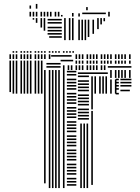

<svg xmlns="http://www.w3.org/2000/svg" viewBox="-20 -956 714 976"><path d="M36 -488H28V-600H36ZM52 -480H44V-600H52ZM68 -480H60V-600H68ZM92 -480H84V-600H92ZM108 -480H100V-600H108ZM124 -480H116V-600H124ZM140 -480H132V-600H140ZM164 -480H156V-600H164ZM180 -480H172V-600H180ZM196 -480H188V-600H196ZM212 -24H204V-600H212ZM236 0H228V-600H236ZM252 0H244V-600H252ZM268 0H260V-600H268ZM284 0H276V-600H284ZM308 0H300V-600H308ZM368 -12H320V-20H368ZM368 -28H320V-36H368ZM368 -44H320V-52H368ZM368 -68H320V-76H368ZM368 -84H320V-92H368ZM368 -100H320V-108H368ZM368 -116H320V-124H368ZM368 -140H320V-148H368ZM368 -156H320V-164H368ZM368 -172H320V-180H368ZM368 -188H320V-196H368ZM368 -212H320V-220H368ZM368 -228H320V-236H368ZM368 -244H320V-252H368ZM368 -260H320V-268H368ZM368 -284H320V-292H368ZM368 -300H320V-308H368ZM368 -316H320V-324H368ZM368 -332H320V-340H368ZM368 -356H320V-364H368ZM368 -372H320V-380H368ZM368 -388H320V-396H368ZM368 -404H320V-412H368ZM368 -428H320V-436H368ZM368 -444H320V-452H368ZM368 -460H320V-468H368ZM368 -476H320V-484H368ZM368 -500H320V-508H368ZM368 -516H320V-524H368ZM368 -532H320V-540H368ZM368 -548H320V-556H368ZM368 -572H320V-580H368ZM368 -588H320V-596H368ZM396 0H388V-328H396ZM412 0H404V-328H412ZM428 0H420V-328H428ZM432 -348H376V-356H432ZM432 -364H376V-372H432ZM432 -380H376V-388H432ZM432 -396H376V-404H432ZM432 -420H376V-428H432ZM432 -436H376V-444H432ZM432 -452H376V-460H432ZM432 -468H376V-476H432ZM432 -492H376V-500H432ZM432 -508H376V-516H432ZM432 -524H376V-532H432ZM432 -540H376V-548H432ZM432 -564H376V-572H432ZM432 -580H376V-588H432ZM452 -16H444V-392H452ZM452 -400H444V-568H452ZM468 -480H460V-568H468ZM492 -480H484V-568H492ZM508 -480H500V-568H508ZM524 -480H516V-568H524ZM528 -580H432V-588H528ZM548 -480H540V-552H548ZM572 -480H564V-552H572ZM584 -476H568V-484H584ZM584 -500H568V-508H584ZM584 -516H568V-524H584ZM584 -532H568V-540H584ZM584 -548H568V-556H584ZM640 -492H592V-500H640ZM648 -516H592V-524H648ZM648 -532H592V-540H648ZM648 -548H592V-556H648ZM548 -560H540V-600H548ZM572 -560H564V-600H572ZM588 -560H580V-600H588ZM604 -560H596V-600H604ZM620 -560H612V-600H620ZM644 -560H636V-600H644ZM36 -600H28V-648H36ZM52 -600H44V-648H52ZM68 -600H60V-648H68ZM92 -600H84V-648H92ZM108 -600H100V-648H108ZM124 -600H116V-648H124ZM140 -600H132V-648H140ZM164 -600H156V-648H164ZM180 -600H172V-648H180ZM196 -600H188V-648H196ZM288 -612H216V-620H288ZM288 -628H216V-636H288ZM308 -600H300V-624H308ZM332 -600H324V-624H332ZM348 -600H340V-624H348ZM352 -644H288V-652H352ZM372 -600H364V-624H372ZM388 -600H380V-624H388ZM404 -600H396V-624H404ZM428 -600H420V-624H428ZM444 -600H436V-624H444ZM460 -600H452V-624H460ZM476 -600H468V-624H476ZM500 -600H492V-624H500ZM516 -600H508V-624H516ZM648 -612H528V-620H648ZM372 -632H364V-648H372ZM388 -632H380V-648H388ZM404 -632H396V-648H404ZM428 -632H420V-648H428ZM444 -632H436V-648H444ZM460 -632H452V-648H460ZM476 -632H468V-648H476ZM500 -632H492V-648H500ZM516 -632H508V-648H516ZM532 -632H524V-648H532ZM548 -632H540V-648H548ZM572 -632H564V-648H572ZM588 -632H580V-648H588ZM604 -632H596V-648H604ZM620 -632H612V-648H620ZM644 -632H636V-648H644ZM36 -656H28V-680H36ZM52 -656H44V-680H52ZM68 -656H60V-680H68ZM92 -656H84V-680H92ZM108 -656H100V-680H108ZM124 -656H116V-680H124ZM140 -656H132V-680H140ZM164 -656H156V-680H164ZM180 -656H172V-680H180ZM196 -656H188V-680H196ZM212 -656H204V-680H212ZM236 -656H228V-680H236ZM344 -668H240V-676H344ZM372 -656H364V-680H372ZM388 -656H380V-680H388ZM404 -656H396V-680H404ZM428 -656H420V-680H428ZM444 -656H436V-680H444ZM460 -656H452V-680H460ZM476 -656H468V-680H476ZM500 -656H492V-680H500ZM516 -656H508V-680H516ZM532 -656H524V-680H532ZM548 -656H540V-680H548ZM572 -656H564V-680H572ZM588 -656H580V-680H588ZM604 -656H596V-680H604ZM620 -656H612V-680H620ZM644 -656H636V-680H644ZM52 -688H44V-696H52ZM68 -688H60V-696H68ZM92 -688H84V-696H92ZM108 -688H100V-696H108ZM124 -688H116V-696H124ZM140 -688H132V-696H140ZM164 -688H156V-696H164ZM180 -688H172V-696H180ZM196 -688H188V-696H196ZM212 -688H204V-696H212ZM236 -688H228V-696H236ZM252 -688H244V-696H252ZM268 -688H260V-696H268ZM284 -688H276V-696H284ZM308 -688H300V-696H308ZM324 -688H316V-696H324ZM340 -688H332V-696H340ZM356 -688H348V-696H356ZM154 -856H146V-864H154ZM170 -840H162V-864H170ZM194 -816H186V-864H194ZM210 -800H202V-864H210ZM294 -764H230V-772H294ZM294 -780H222V-788H294ZM294 -796H222V-804H294ZM294 -812H222V-820H294ZM294 -836H222V-844H294ZM294 -852H222V-860H294ZM314 -752H306V-864H314ZM338 -752H330V-864H338ZM354 -752H346V-864H354ZM386 -752H378V-848H386ZM402 -752H394V-848H402ZM418 -752H410V-848H418ZM434 -768H426V-848H434ZM458 -784H450V-848H458ZM386 -848H378V-856H386ZM402 -848H394V-856H402ZM418 -848H410V-856H418ZM434 -848H426V-856H434ZM458 -848H450V-856H458ZM482 -808H474V-824H482ZM482 -824H474V-864H482ZM498 -832H490V-864H498ZM514 -848H506V-864H514ZM138 -872H130V-896H138ZM154 -872H146V-896H154ZM170 -872H162V-896H170ZM194 -872H186V-896H194ZM210 -872H202V-896H210ZM226 -872H218V-896H226ZM242 -872H234V-896H242ZM266 -872H258V-896H266ZM282 -872H274V-896H282ZM298 -872H290V-880H298ZM354 -872H346V-890H354ZM386 -872H378V-888H386ZM518 -884H398V-892H518ZM538 -872H530V-888H538ZM538 -888H530V-896H538ZM426 -904H418V-920H426ZM138 -912H130V-928H138ZM170 -912H162V-936H170Z"/></svg>

Font: Rubik Lines
Style: Regular
Weight: 400
Designer: Hubert and Fischer, NaN
Foundry: Hubert and Fischer, NaN
Version: Version 2.201